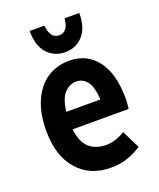

<svg xmlns="http://www.w3.org/2000/svg" viewBox="-138 -814 751 909"><g transform="rotate(-20 237.5 -359.0)"><path d="M34 -255Q34 -345 61.5 -407Q89 -469 137.5 -501Q186 -533 249 -533Q337 -533 388.5 -466Q440 -399 440 -272Q440 -257 438.5 -244Q437 -231 436 -222H154Q161 -157 193.5 -127.5Q226 -98 281 -98Q304 -98 330 -107Q356 -116 374 -128L419 -37Q389 -17 350 -3Q311 11 265 11Q158 11 96 -60.5Q34 -132 34 -255ZM247 -429Q214 -429 188 -402.5Q162 -376 154 -310H326Q322 -376 300.5 -402.5Q279 -429 247 -429ZM122 -729H196Q203 -662 247 -662Q292 -662 298 -729H372Q372 -655 337 -616Q302 -577 247 -577Q192 -577 157 -616Q122 -655 122 -729Z"/></g></svg>

Font: Radio Canada Condensed SemiBold
Style: Regular
Weight: 600
Width: 3
Designer: Charles Daoud, Etienne Aubert Bonn, Alexandre Saumier Demers, Jacques Le Bailly
Foundry: Radio-Canada
Version: Version 2.104; ttfautohint (v1.8.4.7-5d5b);gftools[0.9.28.de